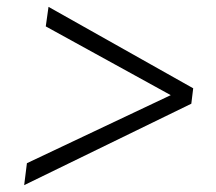

<svg xmlns="http://www.w3.org/2000/svg" viewBox="-20 -585 630 560"><path d="M538 -282.5 50.5 -45 58.5 -109 478 -307.5 113.5 -508 121.5 -565 543.5 -327.5Z"/></svg>

Font: Merriweather 72pt Light
Style: Italic
Weight: 300
Italic angle: -7.8°
Version: Version 2.101